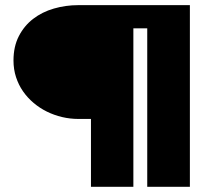

<svg xmlns="http://www.w3.org/2000/svg" viewBox="-20 -723 860 743"><path d="M496.1 0H332V-262.7H283.2Q251.5 -262.7 220.5 -270Q189.5 -277.3 161.6 -291Q133.8 -304.7 110.1 -324.7Q86.4 -344.7 69.1 -369.6Q51.8 -394.5 42 -424.6Q32.2 -454.6 32.2 -488.8Q32.2 -543 53 -583.3Q73.7 -623.5 108.4 -650.1Q143.1 -676.8 188.5 -689.9Q233.9 -703.1 283.2 -703.1H714.8V0H549.8V-613.3H496.1Z"/></svg>

Font: Aclonica
Style: Regular
Weight: 400
Designer: Astigmatic (AOETI)
Foundry: Astigmatic (AOETI)
Version: Version 1.000